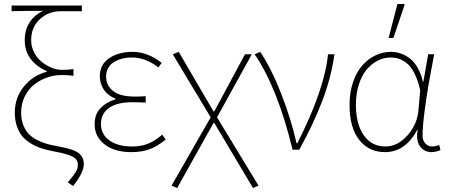

<svg xmlns="http://www.w3.org/2000/svg" viewBox="-20 -750 2249 962"><path d="M346.2 182.1 319.8 164.1Q351.6 126 360.8 110.1Q370.1 94.2 370.1 74.2Q370.1 49.3 344.7 35.2Q319.3 21 246.1 7.8Q212.9 1.5 186.3 -7.3Q159.7 -16.1 134.3 -31.5Q108.9 -46.9 91.8 -67.1Q74.7 -87.4 64.5 -117.9Q54.2 -148.4 54.2 -186Q54.2 -261.2 100.3 -317.1Q146.5 -373 213.9 -390.1V-394Q164.6 -415 134.3 -453.9Q104 -492.7 104 -547.9Q104 -600.6 128.4 -638.2Q152.8 -675.8 196.8 -695.8Q103 -695.8 38.1 -693.8V-722.2H390.1V-693.8H283.2Q224.1 -693.8 180.2 -654.3Q136.2 -614.7 136.2 -547.9Q136.2 -515.6 151.1 -487.1Q166 -458.5 189.2 -439.9Q212.4 -421.4 239 -410.6Q265.6 -399.9 290 -399.9Q324.2 -399.9 348.1 -403.8V-370.1Q326.2 -374 288.1 -374Q251.5 -374 215.8 -361.6Q180.2 -349.1 151.1 -326.2Q122.1 -303.2 104 -266.6Q85.9 -230 85.9 -186Q85.9 -151.9 96.2 -124.8Q106.4 -97.7 122.6 -80.3Q138.7 -63 163.1 -50Q187.5 -37.1 210.9 -30.3Q234.4 -23.4 264.2 -18.1Q293.5 -12.7 312.5 -8.1Q331.5 -3.4 349.6 3.7Q367.7 10.7 377.7 19.8Q387.7 28.8 393.8 41.7Q399.9 54.7 399.9 71.8Q399.9 114.7 346.2 182.1Z M637.7 12.2Q553.7 12.2 503.9 -26.6Q454.1 -65.4 454.1 -127.9Q454.1 -177.7 484.1 -208.7Q514.2 -239.7 558.1 -252V-255.9Q521 -270.5 500.5 -300.5Q480 -330.6 480 -368.2Q480 -425.8 526.6 -458Q573.2 -490.2 644 -490.2Q720.2 -490.2 790 -435.1L773.9 -412.1Q709 -461.9 642.1 -461.9Q585.9 -461.9 548.8 -437.5Q511.7 -413.1 511.7 -366.2Q511.7 -321.3 547.1 -293.7Q582.5 -266.1 655.8 -266.1Q685.1 -266.1 710 -268.1V-235.8Q682.1 -237.8 642.1 -237.8Q566.4 -237.8 526.1 -209Q485.8 -180.2 485.8 -128.9Q485.8 -77.1 528.1 -46.6Q570.3 -16.1 642.1 -16.1Q686.5 -16.1 720.2 -29.3Q753.9 -42.5 793 -75.2L810.1 -50.8Q768.1 -16.6 729.5 -2.2Q690.9 12.2 637.7 12.2Z M867.7 191.9 839.4 180.2 1035.6 -162.1 845.7 -478 875.5 -490.2 1049.8 -191.9H1053.7L1207.5 -478H1241.7L1067.4 -162.1L1275.4 180.2L1247.6 191.9L1053.7 -133.8H1049.8Z M1445.8 0Q1371.1 -309.1 1255.9 -478L1283.7 -490.2Q1339.8 -406.7 1389.4 -279.5Q1439 -152.3 1465.8 -32.2H1469.7Q1606 -301.3 1623.5 -478H1655.8Q1639.2 -360.8 1595.2 -245.4Q1551.3 -129.9 1479.5 0Z M1909.2 12.2Q1828.6 12.2 1780 -48.8Q1731.4 -109.9 1731.4 -225.1Q1731.4 -286.6 1748.5 -337.4Q1765.6 -388.2 1794.4 -421.1Q1823.2 -454.1 1860.6 -472.2Q1897.9 -490.2 1939.5 -490.2Q1964.4 -490.2 1988.3 -481.9Q2012.2 -473.6 2034.2 -456.5Q2056.2 -439.5 2073.2 -409.4Q2090.3 -379.4 2099.1 -339.8H2101.1L2125.5 -478H2155.3Q2136.7 -378.9 2127.4 -326.9Q2118.2 -274.9 2107.7 -195.6Q2097.2 -116.2 2097.2 -69.8Q2097.2 -46.4 2111.1 -31.2Q2125 -16.1 2145 -16.1Q2162.6 -16.1 2180.2 -23.9L2187 2Q2161.6 12.2 2143.1 12.2Q2105 12.2 2084 -17.3Q2063 -46.9 2073.2 -100.1H2071.3Q2010.7 12.2 1909.2 12.2ZM1911.1 -16.1Q1971.7 -16.1 2021.5 -71.5Q2071.3 -127 2077.1 -202.1L2085.4 -297.9Q2076.2 -339.4 2062.3 -370.1Q2048.3 -400.9 2033.7 -418Q2019 -435.1 2001 -445.3Q1982.9 -455.6 1968.3 -458.7Q1953.6 -461.9 1937 -461.9Q1902.8 -461.9 1871.8 -445.8Q1840.8 -429.7 1816.4 -400.4Q1792 -371.1 1777.6 -325.4Q1763.2 -279.8 1763.2 -225.1Q1763.2 -129.4 1802.2 -72.8Q1841.3 -16.1 1911.1 -16.1ZM1927.2 -560.1 1971.2 -730H2005.4L2007.3 -726.1L1951.2 -560.1Z"/></svg>

Font: Source Sans 3 ExtraLight
Style: Regular
Weight: 200
Designer: Paul D. Hunt
Foundry: Adobe
Version: Version 3.052;hotconv 1.1.0;makeotfexe 2.6.0